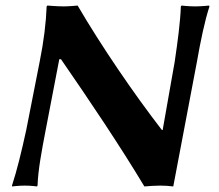

<svg xmlns="http://www.w3.org/2000/svg" viewBox="-20 -668 788 691"><path d="M122.6 -445 74.4 -200C57.5 -122.2 40.5 -53 23.1 0L23.6 3C23.6 3 46.8 0 69.1 0C93.4 0 112.6 3 112.6 3L115.1 0C117.2 -57 129.4 -122 144.4 -200L193.4 -455H199.4C303.7 -303.9 410.7 -144.9 499.6 3C516.4 1.5 539.9 0 556.1 0C572.1 0 587.8 1 603.6 3L688.6 -445C701.8 -520 716.5 -592 733.9 -645L732.4 -648C732.4 -648 705.2 -645 682.9 -645C658.6 -645 633.4 -648 633.4 -648L630.9 -645C628.8 -588 619.7 -520 608.6 -445L565.4 -200L562.5 -200.3C460.9 -331.9 345.5 -500.9 259.4 -648C259.4 -648 228.2 -645 209.9 -645C186.6 -645 150.4 -648 150.4 -648L147.9 -645C145.8 -588 137.8 -520 122.6 -445Z"/></svg>

Font: Linux Biolinum O 
Style: Bold Italic
Weight: 700
Designer: Philipp H. Poll
Foundry: Philipp H. Poll
Version: Version 1.3.2